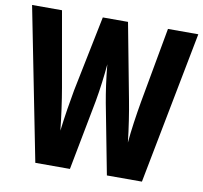

<svg xmlns="http://www.w3.org/2000/svg" viewBox="-79 -799 938 885"><g transform="rotate(10 390.0 -357.0)"><path d="M779 -714H637L573 -361C562 -298 551 -224 546 -166C539 -231 527 -308 517 -360L450 -714H332L260 -360C251 -312 238 -233 230 -166C224 -226 213 -305 203 -362L141 -714H1L142 0H304L367 -329C377 -384 386 -455 390 -505C396 -439 405 -377 414 -328L477 0H641Z"/></g></svg>

Font: Noto Sans Oriya ExtCond Bold
Style: Bold
Weight: 700
Width: 2
Designer: Amélie Bonet and Sol Matas
Foundry: Google LLC
Version: Version 2.006